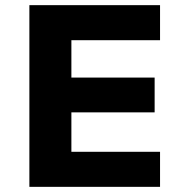

<svg xmlns="http://www.w3.org/2000/svg" viewBox="-20 -725 721 745"><path d="M94 0V-705H601V-569H257V-424H580V-289H257V-136H601V0Z"/></svg>

Font: Nunito Sans 6pt ExtraBold
Style: Regular
Weight: 800
Version: Version 3.101;gftools[0.9.27]